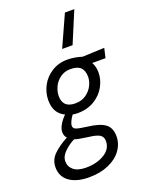

<svg xmlns="http://www.w3.org/2000/svg" viewBox="-185 -885 934 1211"><g transform="rotate(-20 282.5 -279.5)"><path d="M408 -794H471L383 -584H313ZM18 104Q18 53 55.5 17Q93 -19 150 -49Q134 -64 134 -92Q134 -114 151 -142Q168 -170 189 -189Q120 -221 120 -309Q120 -359 144 -405Q168 -451 214 -480.5Q260 -510 321 -510Q347 -510 373.5 -505Q400 -500 417 -494L565 -500L550 -436H461Q478 -406 478 -367Q478 -320 453.5 -274.5Q429 -229 381 -199.5Q333 -170 267 -170Q246 -170 234 -173Q222 -157 213 -138.5Q204 -120 204 -107Q204 -90 222.5 -83Q241 -76 296 -69Q375 -60 411 -33.5Q447 -7 447 50Q447 100 416.5 142.5Q386 185 329.5 210Q273 235 197 235Q114 235 66 200.5Q18 166 18 104ZM407 -363Q407 -405 386 -426Q365 -447 317 -447Q279 -447 250 -426.5Q221 -406 206 -374.5Q191 -343 191 -312Q191 -233 275 -233Q317 -233 347 -254Q377 -275 392 -305Q407 -335 407 -363ZM374 56Q374 26 352 13Q330 0 276 -6Q213 -14 189 -23Q149 -3 119 27Q89 57 89 88Q89 125 117 148Q145 171 200 171Q272 171 323 140Q374 109 374 56Z"/></g></svg>

Font: Cairo
Style: Italic
Weight: 400
Italic angle: -13°
Designer: Mohamed Gaber, Accademia di Belle Arti di Urbino and others
Foundry: Kief Type Foundry, Accademia di Belle Arti di Urbino and others
Version: Version 3.011